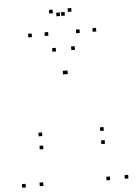

<svg xmlns="http://www.w3.org/2000/svg" viewBox="-62 -998 745 1055"><g transform="rotate(-5 310.0 -470.5)"><path d="M372 -720V-740H352V-720ZM267.5 -720V-740H247.5V-720ZM37.2 10V-10H17.2V10ZM134.2 10V-10H114.2V10ZM314.8 -590.7V-610.7H294.8V-590.7ZM321 -590.7V-610.7H301V-590.7ZM502.2 10V-10H482.2V10ZM603 10V-10H583V10ZM491.3 -191.3V-211.3H471.3V-191.3ZM491.3 -263.5V-283.5H471.3V-263.5ZM151.8 -263.5V-283.5H131.8V-263.5ZM151.8 -191.3V-211.3H131.8V-191.3ZM233.5 -810V-830H213.5V-810ZM333.3 -912V-932H313.3V-912ZM306.7 -912V-932H286.7V-912ZM406.5 -810V-830H386.5V-810ZM497.5 -810V-830H477.5V-810ZM371.5 -930.7V-950.7H351.5V-930.7ZM268.5 -930.7V-950.7H248.5V-930.7ZM142.5 -810V-830H122.5V-810Z"/></g></svg>

Font: Monaspace Argon Dots Var
Style: Regular
Weight: 400
Designer: Riley Cran and the Lettermatic Team
Version: Version 1.100 (Monaspace Argon Dots)